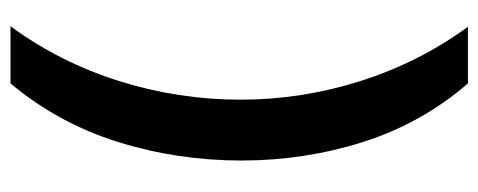

<svg xmlns="http://www.w3.org/2000/svg" viewBox="-293 -461 912 366"><g transform="rotate(-90 163.0 -278.0)"><path d="M40 -274Q40 -396 75.5 -509.5Q111 -623 187 -714H296Q227 -620 191.5 -507Q156 -394 156 -275Q156 -159 191.5 -47Q227 65 295 158H187Q111 70 75.5 -41.5Q40 -153 40 -274Z"/></g></svg>

Font: Noto Sans Kawi SemiBold
Style: Regular
Weight: 600
Designer: Fadhl Haqq
Version: Version 1.000